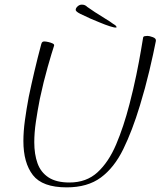

<svg xmlns="http://www.w3.org/2000/svg" viewBox="-20 -793 712 829"><path d="M268 16Q163 16 122 -37Q81 -90 81 -184Q81 -225 87.5 -273Q94 -321 104 -374Q115 -427 128.5 -484.5Q142 -542 158 -602Q160 -610 163.5 -612Q167 -614 171 -614Q178 -614 189 -611.5Q200 -609 208 -605Q216 -601 213 -594Q204 -567 186 -504Q168 -441 152 -366Q142 -315 135 -267.5Q128 -220 128 -179Q128 -127 142 -88Q156 -49 189.5 -27Q223 -5 280 -5Q353 -5 401 -49Q449 -93 481.5 -169.5Q514 -246 539 -343Q556 -408 568.5 -469Q581 -530 588.5 -574.5Q596 -619 598 -631Q599 -636 606 -637Q613 -638 617 -638Q625 -638 640 -632.5Q655 -627 653 -616Q643 -564 625 -488Q607 -412 584 -337Q551 -228 512 -148.5Q473 -69 415.5 -26.5Q358 16 268 16ZM481 -674Q475 -673 454.5 -679.5Q434 -686 410.5 -696Q387 -706 372 -712Q347 -723 328 -732.5Q309 -742 307 -749Q306 -757 314.5 -765Q323 -773 333 -773Q341 -773 346.5 -770.5Q352 -768 357 -763Q368 -755 390 -740.5Q412 -726 434.5 -712.5Q457 -699 467 -691Q471 -689 476.5 -685Q482 -681 483 -677Q484 -676 483 -675Q482 -674 481 -674Z"/></svg>

Font: Moon Dance
Style: Regular
Weight: 400
Designer: Robert E. Leuschke
Foundry: Robert E. Leuschke
Version: Version 1.010; ttfautohint (v1.8.3)